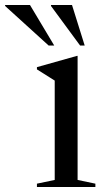

<svg xmlns="http://www.w3.org/2000/svg" viewBox="-124 -752 420 772"><path d="M188 -527.5V-28.5L259.5 -13.5V0H24.5V-13.5L96 -28.5V-428L24.5 -473V-482L186 -527.5ZM94 -569H71.5L-103.5 -728V-732H-3.5ZM216.5 -569H198L81 -728V-732H165.5Z"/></svg>

Font: Newsreader 72pt
Style: Regular
Weight: 400
Designer: Hugues Gentile
Foundry: Production Type
Version: Version 1.003; ttfautohint (v1.8.3)